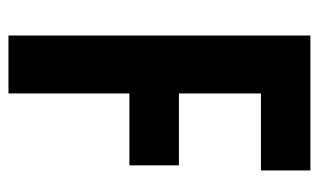

<svg xmlns="http://www.w3.org/2000/svg" viewBox="-170 -584 754 454"><g transform="rotate(90 207.0 -357.0)"><path d="M201 0V-286H371V-403H201V-597H383V-714H64V0Z"/></g></svg>

Font: Noto Sans Armenian ExtraCondensed
Style: Regular
Weight: 400
Width: 2
Designer: Monotype Design Team
Foundry: Monotype Imaging Inc.
Version: Version 2.008